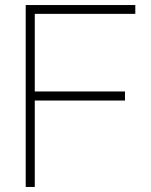

<svg xmlns="http://www.w3.org/2000/svg" viewBox="-20 -742 600 762"><path d="M517 -687H118V-379H476V-343H118V0H82V-722H517Z"/></svg>

Font: SUIT Variable
Style: Regular
Weight: 400
Designer: Sunn Youn; Korean Glyphs from Source Han Sans (Sandoll Communications; Soo-young Jang, Joo-yeon Kang)
Foundry: Sunn
Version: Version 1.150;FEAKit 1.0